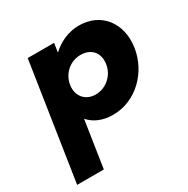

<svg xmlns="http://www.w3.org/2000/svg" viewBox="-175 -685 1082 1103"><g transform="rotate(-30 365.5 -134.0)"><path d="M516.8 -257C506 -186 445.3 -136 378.3 -136C312.3 -136 267 -186 277.8 -257C288.5 -327 346.2 -377 415.2 -377C487.2 -377 527.5 -327 516.8 -257ZM704.8 -257C727.8 -407 641.3 -528 491.3 -528C421.3 -528 356.6 -497 312.1 -455H310.1L319 -513H144L25.7 260H202.7L250 -49C285.7 -8 339.2 15 408.2 15C558.2 15 681.9 -107 704.8 -257Z"/></g></svg>

Font: Sztylet
Style: BdObl
Weight: 700
Foundry: Cannot Into Space Fonts, PlusOne Fonts
Version: Version 0.12